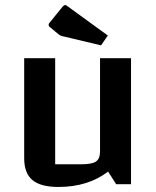

<svg xmlns="http://www.w3.org/2000/svg" viewBox="-20 -731 620 762"><path d="M500 0H441L409 -50Q329 11 212 11Q141 11 108.5 -16.5Q76 -44 76 -103V-500H199V-79H302Q345 -79 361 -90Q377 -101 377 -130V-500H500ZM234 -586Q220 -588 211 -596L181 -621Q173 -626 173 -633Q173 -638 181 -646L228 -704Q234 -711 239 -711Q242 -711 247 -707L408 -590L381 -551Z"/></svg>

Font: Changa Medium
Style: Regular
Weight: 500
Designer: Eduardo Rodriguez Tunni
Foundry: Eduardo Rodriguez Tunni
Version: Version 2.002; ttfautohint (v1.5) -l 8 -r 50 -G 150 -x 14 -H